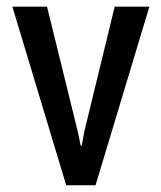

<svg xmlns="http://www.w3.org/2000/svg" viewBox="-20 -548 476 568"><path d="M210 -159.2Q211.9 -148.4 218.8 -117.2Q218.8 -117.2 221.7 -117.2Q223.6 -127.9 229.5 -159.2Q252 -251 319.3 -528.3Q344.7 -528.3 421.9 -528.3Q381.8 -396.5 262.7 0Q241.2 0 175.8 0Q135.7 -131.8 16.6 -528.3Q42 -528.3 119.1 -528.3Q141.6 -435.5 210 -159.2Z"/></svg>

Font: Noto Sans Hebrew DECATHLON 
Style: Regular
Weight: 400
Designer: Monotype Design team
Version: Version 1.03 uh